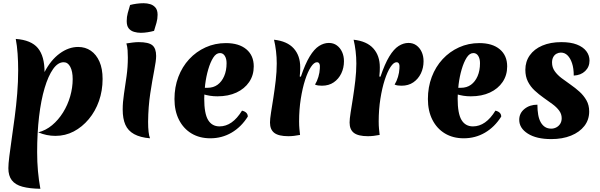

<svg xmlns="http://www.w3.org/2000/svg" viewBox="-20 -845 3730 1194"><path d="M257 -397Q296 -472 351.5 -512.5Q407 -553 466 -553Q511 -553 545 -529.5Q579 -506 598.5 -462Q618 -418 618 -354Q618 -281 595.5 -217Q573 -153 532 -104Q491 -55 438.5 -27.5Q386 0 325 0Q269 0 218 -22Q265 -34 304 -66.5Q343 -99 372 -145.5Q401 -192 416.5 -246Q432 -300 432 -353Q432 -401 417 -429.5Q402 -458 376 -458Q340 -458 310 -415.5Q280 -373 257.5 -297.5Q235 -222 223 -120.5Q211 -19 211 101Q211 163 216 218.5Q221 274 231 329Q164 328 119.5 316Q75 304 53.5 276Q32 248 32 201Q32 175 38 127Q44 79 53 16.5Q62 -46 71.5 -117.5Q81 -189 87 -263Q93 -337 93 -407Q93 -461 89.5 -511Q86 -561 78 -603Q174 -596 215.5 -546Q257 -496 257 -397Z M901 -88Q901 -51 904 -25Q907 1 913 15Q852 10 814 -11Q776 -32 759.5 -69.5Q743 -107 743 -164Q743 -209 751 -261.5Q759 -314 767 -371Q775 -428 775 -487Q775 -510 773.5 -532.5Q772 -555 766 -575Q784 -578 805 -580.5Q826 -583 842 -583Q904 -583 927.5 -563.5Q951 -544 951 -497Q951 -468 939 -407Q927 -346 914.5 -264Q902 -182 901 -88ZM938 -653Q920 -648 898 -644.5Q876 -641 855 -641Q834 -641 813.5 -647Q793 -653 780.5 -668.5Q768 -684 768 -714Q768 -740 774.5 -764Q781 -788 789 -814Q808 -819 830 -822Q852 -825 873 -825Q895 -825 914.5 -819Q934 -813 947 -797.5Q960 -782 960 -753Q960 -727 953 -703Q946 -679 938 -653Z M1288 15Q1221 15 1171 -15Q1121 -45 1093 -100Q1065 -155 1065 -229Q1065 -303 1089 -366.5Q1113 -430 1156.5 -477Q1200 -524 1258.5 -550.5Q1317 -577 1385 -577Q1466 -577 1512 -538.5Q1558 -500 1558 -432Q1558 -377 1529.5 -335Q1501 -293 1450.5 -269.5Q1400 -246 1332 -246Q1308 -246 1285.5 -249.5Q1263 -253 1241 -260L1244 -299H1270Q1307 -299 1333 -318Q1359 -337 1374 -371.5Q1389 -406 1389 -452Q1389 -480 1378 -497.5Q1367 -515 1348 -515Q1324 -515 1306 -486.5Q1288 -458 1275 -413.5Q1262 -369 1256 -320.5Q1250 -272 1250 -232Q1250 -139 1274 -99Q1298 -59 1345 -59Q1425 -59 1485 -157Q1521 -148 1521 -120Q1480 -55 1420 -20Q1360 15 1288 15Z M1851 -368Q1878 -448 1906 -494Q1934 -540 1964 -559Q1994 -578 2025 -578Q2054 -578 2075 -562.5Q2096 -547 2107.5 -521.5Q2119 -496 2119 -464Q2119 -423 2102.5 -388.5Q2086 -354 2055.5 -333Q2025 -312 1982 -312Q1969 -312 1958.5 -313.5Q1948 -315 1939 -319Q1952 -340 1960 -367Q1968 -394 1969 -419Q1971 -438 1966.5 -448Q1962 -458 1951 -458Q1933 -458 1913.5 -428.5Q1894 -399 1877.5 -348Q1861 -297 1850.5 -230.5Q1840 -164 1840 -90Q1840 -64 1842 -43.5Q1844 -23 1846 -6Q1826 -2 1808 0Q1790 2 1773 2Q1713 2 1686 -18.5Q1659 -39 1659 -83Q1659 -105 1665.5 -145.5Q1672 -186 1680 -237Q1688 -288 1694.5 -343.5Q1701 -399 1701 -450Q1701 -489 1696.5 -527Q1692 -565 1684 -598Q1766 -589 1806.5 -544Q1847 -499 1847 -427Q1847 -416 1846.5 -401Q1846 -386 1844 -369Z M2346 -368Q2373 -448 2401 -494Q2429 -540 2459 -559Q2489 -578 2520 -578Q2549 -578 2570 -562.5Q2591 -547 2602.5 -521.5Q2614 -496 2614 -464Q2614 -423 2597.5 -388.5Q2581 -354 2550.5 -333Q2520 -312 2477 -312Q2464 -312 2453.5 -313.5Q2443 -315 2434 -319Q2447 -340 2455 -367Q2463 -394 2464 -419Q2466 -438 2461.5 -448Q2457 -458 2446 -458Q2428 -458 2408.5 -428.5Q2389 -399 2372.5 -348Q2356 -297 2345.5 -230.5Q2335 -164 2335 -90Q2335 -64 2337 -43.5Q2339 -23 2341 -6Q2321 -2 2303 0Q2285 2 2268 2Q2208 2 2181 -18.5Q2154 -39 2154 -83Q2154 -105 2160.5 -145.5Q2167 -186 2175 -237Q2183 -288 2189.5 -343.5Q2196 -399 2196 -450Q2196 -489 2191.5 -527Q2187 -565 2179 -598Q2261 -589 2301.5 -544Q2342 -499 2342 -427Q2342 -416 2341.5 -401Q2341 -386 2339 -369Z M2864 15Q2797 15 2747 -15Q2697 -45 2669 -100Q2641 -155 2641 -229Q2641 -303 2665 -366.5Q2689 -430 2732.5 -477Q2776 -524 2834.5 -550.5Q2893 -577 2961 -577Q3042 -577 3088 -538.5Q3134 -500 3134 -432Q3134 -377 3105.5 -335Q3077 -293 3026.5 -269.5Q2976 -246 2908 -246Q2884 -246 2861.5 -249.5Q2839 -253 2817 -260L2820 -299H2846Q2883 -299 2909 -318Q2935 -337 2950 -371.5Q2965 -406 2965 -452Q2965 -480 2954 -497.5Q2943 -515 2924 -515Q2900 -515 2882 -486.5Q2864 -458 2851 -413.5Q2838 -369 2832 -320.5Q2826 -272 2826 -232Q2826 -139 2850 -99Q2874 -59 2921 -59Q3001 -59 3061 -157Q3097 -148 3097 -120Q3056 -55 2996 -20Q2936 15 2864 15Z M3408 20Q3316 20 3262.5 -14Q3209 -48 3209 -100Q3209 -141 3241.5 -167.5Q3274 -194 3322 -194Q3322 -159 3327 -131Q3332 -103 3343 -84Q3354 -65 3370 -55Q3386 -45 3408 -45Q3425 -45 3440 -53Q3455 -61 3464 -75.5Q3473 -90 3473 -110Q3473 -136 3457 -157.5Q3441 -179 3415 -198Q3389 -217 3360 -237.5Q3331 -258 3305 -282Q3279 -306 3263 -337.5Q3247 -369 3247 -411Q3247 -462 3274.5 -501Q3302 -540 3352.5 -561.5Q3403 -583 3471 -583Q3529 -583 3567.5 -568Q3606 -553 3626 -527Q3646 -501 3646 -468Q3646 -429 3619 -403Q3592 -377 3548 -375Q3548 -420 3537.5 -451.5Q3527 -483 3509.5 -500.5Q3492 -518 3468 -518Q3454 -518 3441 -511Q3428 -504 3420.5 -490Q3413 -476 3413 -456Q3413 -426 3429.5 -402.5Q3446 -379 3472.5 -359Q3499 -339 3528.5 -318.5Q3558 -298 3584 -274.5Q3610 -251 3627 -221Q3644 -191 3644 -152Q3644 -100 3614 -61.5Q3584 -23 3531 -1.5Q3478 20 3408 20Z"/></svg>

Font: Merienda ExtraBold
Style: Regular
Weight: 800
Designer: Eduardo Rodriguez Tunni
Foundry: Eduardo Rodriguez Tunni
Version: Version 2.001